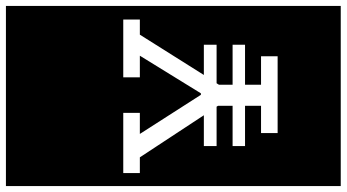

<svg xmlns="http://www.w3.org/2000/svg" viewBox="-293 -676 1170 648"><g transform="rotate(-90 292.0 -352.0)"><path d="M550 -521H355V-465H428L301 -259H296L164 -465H235V-521H32V-465H85L227 -249H123V-206H256L259 -201V-152H123V-110H259V-56H167V0H426V-56H330V-110H465V-152H330V-198L335 -206H465V-249H363L499 -465H550ZM-12 -917H596V213H-12Z"/></g></svg>

Font: Zilla Slab Regular Highlight
Style: Regular
Weight: 410
Designer: Typotheque Type Foundry
Foundry: Typotheque type foundry
Version: Version 1.0; 2017